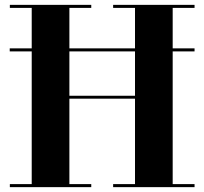

<svg xmlns="http://www.w3.org/2000/svg" viewBox="-20 -770 840 790"><path d="M20 -558.5V-571H780.5V-558.5ZM780.5 -750V-737.5H690.5V-12.5H780.5V0H445.5V-12.5H535.5V-364H265.5V-12.5H355.5V0H20.5V-12.5H110.5V-737.5H20.5V-750H355.5V-737.5H265.5V-376H535.5V-737.5H445.5V-750Z"/></svg>

Font: Bodoni Moda 18pt
Style: Bold
Weight: 700
Designer: Owen Earl
Foundry: indestructible type
Version: Version 2.004